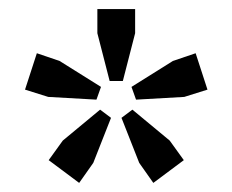

<svg xmlns="http://www.w3.org/2000/svg" viewBox="-20 -767 511 422"><path d="M87 -415 118 -458 200 -526 224 -508 185 -409 154 -365ZM86 -554 35 -570 61 -650 111 -633 202 -576 192 -548ZM194 -694V-747H277V-694L250 -589H221ZM286 -409 247 -508 271 -526 353 -458 384 -415 317 -365ZM269 -576 360 -633 410 -650 436 -570 385 -554 279 -548Z"/></svg>

Font: IBM Plex Serif Text
Style: Regular
Weight: 450
Designer: Mike Abbink, Paul van der Laan, Pieter van Rosmalen
Foundry: Bold Monday
Version: Version 3.001